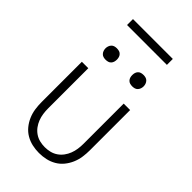

<svg xmlns="http://www.w3.org/2000/svg" viewBox="-273 -997 1097 1097"><g transform="rotate(45 275.0 -448.5)"><path d="M275 12Q247 12 220 6Q193 0 169 -14Q145 -28 127.5 -49.5Q110 -71 99 -96.5Q88 -122 84 -149.5Q80 -177 80 -205V-530H132V-205Q132 -184 135 -163Q138 -142 145.5 -122.5Q153 -103 165.5 -86Q178 -69 195.5 -57Q213 -45 233.5 -40Q254 -35 275 -35Q296 -35 316.5 -40Q337 -45 354.5 -57Q372 -69 384.5 -86Q397 -103 404.5 -122.5Q412 -142 415 -163Q418 -184 418 -205V-530H470V-205Q470 -177 466 -149.5Q462 -122 451 -96.5Q440 -71 422.5 -49.5Q405 -28 381 -14Q357 0 330 6Q303 12 275 12ZM383 -634Q373 -634 364 -636.5Q355 -639 348.5 -646Q342 -653 339.5 -662Q337 -671 337 -680Q337 -689 339.5 -698Q342 -707 348.5 -714Q355 -721 364 -723.5Q373 -726 383 -726Q392 -726 401 -723.5Q410 -721 416.5 -714Q423 -707 426 -698Q429 -689 429 -680Q429 -671 426 -662Q423 -653 416.5 -646Q410 -639 401 -636.5Q392 -634 383 -634ZM167 -634Q158 -634 149 -636.5Q140 -639 133.5 -646Q127 -653 124 -662Q121 -671 121 -680Q121 -689 124 -698Q127 -707 133.5 -714Q140 -721 149 -723.5Q158 -726 167 -726Q177 -726 186 -723.5Q195 -721 201.5 -714Q208 -707 210.5 -698Q213 -689 213 -680Q213 -671 210.5 -662Q208 -653 201.5 -646Q195 -639 186 -636.5Q177 -634 167 -634ZM436 -861H114V-909H436Z"/></g></svg>

Font: Lode Dark
Style: Regular
Weight: 400
Monospace: yes
Designer: Belleve Invis
Foundry: Belleve Invis
Version: Version 29.2.0; ttfautohint (v1.8.3)